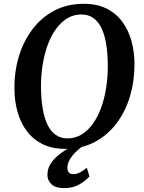

<svg xmlns="http://www.w3.org/2000/svg" viewBox="-20 -773 757 1010"><path d="M322 10Q253.5 10 203.5 -15Q153.5 -40 120.8 -83.8Q88 -127.5 72 -185Q56 -242.5 56 -307.5Q55 -395.5 79 -475.5Q103 -555.5 150 -618Q197 -680.5 265 -716.8Q333 -753 421 -753Q490.5 -753 540.5 -728Q590.5 -703 623 -659Q655.5 -615 671.2 -558.5Q687 -502 687.5 -439Q688 -350 664.5 -269.2Q641 -188.5 594.2 -125.8Q547.5 -63 479.2 -26.5Q411 10 322 10ZM335 -45Q375 -45 408.5 -65Q442 -85 468 -121.2Q494 -157.5 511.8 -205.8Q529.5 -254 538.5 -311.2Q547.5 -368.5 547 -430.5Q546.5 -494 538.2 -543.2Q530 -592.5 513 -626.8Q496 -661 470 -679Q444 -697 408 -697Q368 -697 334.5 -677Q301 -657 275 -621.2Q249 -585.5 231.2 -537.5Q213.5 -489.5 204.5 -433Q195.5 -376.5 195.5 -315.5Q196 -251 204.8 -200.8Q213.5 -150.5 230.5 -115.8Q247.5 -81 273.8 -63Q300 -45 335 -45ZM316.5 216.5Q272 216.5 250.8 196.2Q229.5 176 229.5 147.5Q229.5 116.5 244.2 91.8Q259 67 282.2 47.2Q305.5 27.5 331.8 11.8Q358 -4 380.5 -17L405.5 -26.5L425 -12Q399 6.5 378.5 26.5Q358 46.5 346.5 67.2Q335 88 334.5 108.5Q334.5 127.5 342.8 135.2Q351 143 365 143Q384 143 401.2 133.8Q418.5 124.5 436.5 109.5L450.5 155Q432 177 397.5 197Q363 217 316.5 216.5Z"/></svg>

Font: Merriweather SemiBold
Style: Italic
Weight: 600
Italic angle: -7.8°
Version: Version 2.101